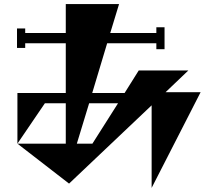

<svg xmlns="http://www.w3.org/2000/svg" viewBox="-20 -838 1040 937"><path d="M959 -388 720 79V-324L317 58L65 -137H301V-334H199L65 -137V-384H301V-627H103V-604H63V-699H103V-677H301V-818H561L518 -677H743V-705H783V-598H743V-627H503L430 -384H588L657 -494H899L788 -388ZM355 -137H431L556 -334H415Z"/></svg>

Font: Chokokutai
Style: Regular
Weight: 400
Designer: 108号,108go
Foundry: Font Zone 108
Version: Version 1.000; ttfautohint (v1.8.3)